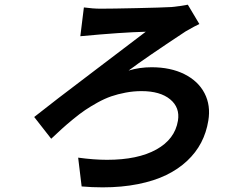

<svg xmlns="http://www.w3.org/2000/svg" viewBox="-20 -752 996 822"><path d="M339.1 -720.2Q378.2 -714.8 411.2 -714.8Q458.1 -714.8 564.8 -717.2Q671.5 -719.5 714.5 -721.9Q754.3 -725.9 784.1 -731.9L833.5 -649.1Q817.8 -642.4 775.2 -617.9Q597.7 -500.7 530.5 -449.9Q577.1 -464.1 628.9 -464.1Q710.2 -464.1 769.5 -434.5Q828.8 -404.8 855.8 -352.6Q882.8 -300.4 871.8 -235.1Q863.6 -184.7 841.3 -141.7Q818.9 -98.7 781.1 -63.2Q743.3 -27.7 691.8 -2.7Q640.3 22.4 571 36.2Q501.8 50.1 419.7 50.1Q372.9 50.1 329.5 46.2L314.6 -77.1Q382.1 -67.8 438.2 -67.8Q570 -67.8 649.3 -111.9Q728.7 -155.9 741.8 -235.1Q751.1 -291.5 708.5 -326.7Q665.8 -361.9 585.9 -361.9Q551.5 -361.9 517.8 -355.5Q484 -349.1 456.1 -339.5Q428.3 -329.9 397.5 -312.9Q366.8 -295.8 344.5 -280.7Q322.1 -265.6 293.1 -241.8Q264.2 -218 245.9 -201.3Q227.6 -184.7 199.2 -158L126.4 -251.1Q202.4 -311.8 388 -452.1Q573.5 -592.3 604 -616.1Q500.7 -613.6 323.9 -596.9Z"/></svg>

Font: Karasuma Gothic
Style: Bold Italic
Weight: 700
Italic angle: 9.39998°
Designer: Rasmus Andersson / Ryoko Nishizuka
Foundry: Genbu
Version: Version 1.00